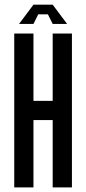

<svg xmlns="http://www.w3.org/2000/svg" viewBox="-20 -812 373 832"><path d="M291.7 0H208.3V-291.7H125V0H41.7V-666.7H125V-375H208.3V-666.7H291.7ZM208.3 -791.7 270.8 -708.3H208.3L187.5 -750H145.8L125 -708.3H62.5L125 -791.7Z"/></svg>

Font: Yulong
Style: Regular
Weight: 400
Designer: GGBotNet
Foundry: f0n7.com
Version: 1.00